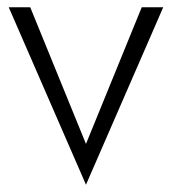

<svg xmlns="http://www.w3.org/2000/svg" viewBox="-20 -480 472 527"><path d="M428 -460H369L216 -85L63 -460H4L216 27Z"/></svg>

Font: NM-font
Style: Light
Weight: 500
Designer: ""
Foundry: ""
Version: ""